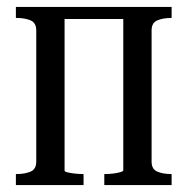

<svg xmlns="http://www.w3.org/2000/svg" viewBox="-20 -536 544 556"><path d="M85 -68V-448Q85 -470 68.5 -477Q52 -484 28 -484H26V-516H167V-42Q167 -39 175 -37Q183 -35 195.5 -33.5Q208 -32 220 -32H222V0H26V-32H28Q52 -32 68.5 -39Q85 -46 85 -68ZM337 -43V-516H477V-484H476Q452 -484 435.5 -477Q419 -470 419 -448V-68Q419 -46 435.5 -39Q452 -32 476 -32H477V0H282V-32H284Q296 -32 308 -33.5Q320 -35 328.5 -37.5Q337 -40 337 -43ZM129 -481V-516H380V-481Z"/></svg>

Font: Roboto Serif 120pt ExtraCondensed
Style: Regular
Weight: 400
Width: 2
Designer: Greg Gazdowicz
Foundry: Commercial Type
Version: Version 1.008